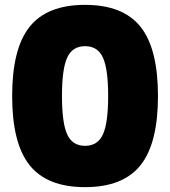

<svg xmlns="http://www.w3.org/2000/svg" viewBox="-20 -760 700 790"><path d="M330 10Q174 10 102 -80Q30 -170 30 -365Q30 -560 102 -650Q174 -740 330 -740Q486 -740 558 -650Q630 -560 630 -365Q630 -170 558 -80Q486 10 330 10ZM330 -160Q382 -160 403.5 -207Q425 -254 425 -365Q425 -476 403.5 -523Q382 -570 330 -570Q278 -570 256.5 -523Q235 -476 235 -365Q235 -254 256.5 -207Q278 -160 330 -160Z"/></svg>

Font: M PLUS 2 Black
Style: Regular
Weight: 900
Designer: Coji Morishita
Foundry: UNDERFOREST DESIGN
Version: Version 1.001